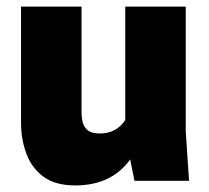

<svg xmlns="http://www.w3.org/2000/svg" viewBox="-20 -550 635 584"><path d="M209 14Q147 14 111 -13.5Q75 -41 59.5 -84.5Q44 -128 44 -175V-530H228V-205Q228 -193 231.5 -178.5Q235 -164 246.5 -154Q258 -144 284 -144Q334 -144 361 -185V-530H545V-150L555 0H389L376 -65Q319 14 209 14Z"/></svg>

Font: Tanohe Sans ExtraBold
Style: Regular
Weight: 800
Designer: Village Type and Design LLC & Cristiano Sobral
Foundry: Cooper Hewitt Smithsonian Design Museum
Version: Version 1.00;September 29, 2021;FontCreator 13.0.0.2655 64-b